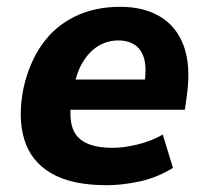

<svg xmlns="http://www.w3.org/2000/svg" viewBox="-20 -534 615 565"><path d="M294 11Q191 11 131 -24Q71 -59 51.5 -123.5Q32 -188 49 -274Q66 -350 104 -403.5Q142 -457 200.5 -485.5Q259 -514 334 -514Q402 -514 450.5 -485.5Q499 -457 520.5 -399.5Q542 -342 530 -254L524 -211H165L179 -300H420L404 -281Q412 -329 405 -358Q398 -387 378 -401Q358 -415 328 -415Q296 -415 269 -398.5Q242 -382 223 -350Q204 -318 196 -270L191 -244Q183 -194 192 -162Q201 -130 231 -114.5Q261 -99 311 -99Q345 -99 385.5 -109Q426 -119 459 -138L489 -40Q442 -11 390.5 0Q339 11 294 11Z"/></svg>

Font: Nunito Sans 7pt SemiCondensed ExtraBold
Style: Italic
Weight: 800
Width: 4
Italic angle: -9°
Designer: Vernon Adams
Foundry: Vernon Adams
Version: Version 3.101;gftools[0.9.27]